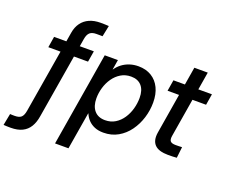

<svg xmlns="http://www.w3.org/2000/svg" viewBox="-221 -963 1642 1398"><g transform="rotate(20 600.0 -264.0)"><path d="M359.4 -522.5 345.2 -437.5H37.6L51.3 -522.5ZM-19.5 207.5Q-30.8 207.5 -38.6 207.3Q-46.4 207 -54.4 206.8Q-62.5 206.5 -75.2 205.6L-57.6 115.2Q-46.4 115.7 -39.8 116Q-33.2 116.2 -21.5 116.2Q13.2 116.2 29.1 101.3Q44.9 86.4 50.8 50.3L158.2 -593.8Q165.5 -638.7 188.7 -670.4Q211.9 -702.1 248.8 -718.5Q285.6 -734.9 334 -734.9Q351.6 -734.9 368.2 -734.4Q384.8 -733.9 398.9 -732.9L381.3 -647.5Q371.6 -647.9 358.4 -647.9Q345.2 -647.9 333 -647.9Q299.8 -647.9 283 -632.6Q266.1 -617.2 260.3 -582L154.3 54.2Q146.5 104.5 125.7 138.4Q105 172.4 69.3 189.9Q33.7 207.5 -19.5 207.5Z M323.2 204.1 443.8 -522.5H545.9L533.2 -445.8H534.7Q553.2 -473.1 578.9 -492.2Q604.5 -511.2 636 -521.5Q667.5 -531.7 703.1 -531.7Q761.7 -531.7 804.4 -505.6Q847.2 -479.5 870.1 -431.9Q893.1 -384.3 893.1 -319.3Q893.1 -258.8 875 -200.2Q856.9 -141.6 822.5 -94Q788.1 -46.4 738.5 -18.1Q689 10.3 625.5 10.3Q586.9 10.3 557.9 -1.7Q528.8 -13.7 508.5 -34.9Q488.3 -56.2 477.1 -83.5H475.1L427.2 204.1ZM606.4 -79.1Q650.9 -79.1 684.8 -100.1Q718.8 -121.1 741.9 -155.8Q765.1 -190.4 776.9 -232.7Q788.6 -274.9 788.6 -317.4Q788.6 -377.9 759.8 -410.4Q731 -442.9 678.7 -442.9Q634.3 -442.9 600.1 -422.1Q565.9 -401.4 542 -367.2Q518.1 -333 505.9 -291.3Q493.7 -249.5 493.7 -208Q493.7 -147.9 522.9 -113.5Q552.2 -79.1 606.4 -79.1Z M1274.4 -522.5 1260.3 -436.5H961.9L976.1 -522.5ZM1087.9 -660.6H1191.9L1105.5 -139.2Q1100.6 -109.4 1111.1 -97.2Q1121.6 -85 1152.3 -85Q1163.1 -85 1177.2 -85.4Q1191.4 -85.9 1201.7 -86.4L1191.9 -1Q1178.2 0.5 1159.9 1Q1141.6 1.5 1124.5 1.5Q1051.3 1.5 1020.3 -30.8Q989.3 -63 999.5 -126.5Z"/></g></svg>

Font: Inter 28pt Medium
Style: Italic
Weight: 500
Italic angle: -9.3988°
Designer: Rasmus Andersson
Foundry: rsms
Version: Version 4.001;git-66647c0bb